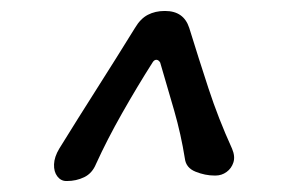

<svg xmlns="http://www.w3.org/2000/svg" viewBox="-20 -820 551 350"><path d="M101 -490Q91 -490 84.5 -498.5Q78 -507 78.5 -520.5Q79 -534 88 -549Q122 -604 157 -659Q192 -714 226 -769Q236 -786 249.5 -793Q263 -800 280 -800H281Q315 -800 325 -769Q342 -714 360 -659Q378 -604 403 -549Q409 -535 405.5 -524Q402 -513 393 -506.5Q384 -500 373 -500H371Q354 -500 336.5 -507Q319 -514 317 -531Q310 -575 297.5 -618.5Q285 -662 272 -706Q269 -711 265 -711Q261 -711 258 -706Q230 -662 202.5 -613.5Q175 -565 155 -521Q148 -504 133.5 -497Q119 -490 102 -490Z"/></svg>

Font: Winky Sans
Style: Italic
Weight: 400
Italic angle: -8.97852°
Designer: Simon Atzbach
Foundry: typofactur
Version: Version 1.205